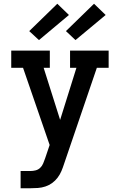

<svg xmlns="http://www.w3.org/2000/svg" viewBox="-20 -1005 640 1025"><path d="M90 0V-92H142Q156 -92 170 -95.5Q184 -99 194.5 -109Q205 -119 210.5 -132.5Q216 -146 221 -160L245 -231L103 -643H40V-735H246V-643H213L301 -365L388 -643H354V-735H560V-643H497L322 -130Q316 -111 308 -92Q300 -73 287.5 -56.5Q275 -40 258.5 -28Q242 -16 222.5 -9.5Q203 -3 182.5 -1.5Q162 0 142 0ZM383 -791 332 -839 482 -985 544 -925ZM188 -791 136 -839 286 -985 348 -925Z"/></svg>

Font: Iosevka Etoile Semibold
Style: Regular
Weight: 600
Designer: Belleve Invis
Foundry: Belleve Invis
Version: Version 22.1.2; ttfautohint (v1.8.4)